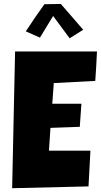

<svg xmlns="http://www.w3.org/2000/svg" viewBox="-20 -969 519 988"><path d="M435.5 -9.8C438.5 -70.8 441.9 -132.3 445.3 -193.8H231.9L239.7 -311L390.6 -316.4L398.9 -435.1H249L256.8 -541.5L470.2 -552.7C474.1 -603 476.6 -653.8 479 -704.1H57.6L42.5 -0.5ZM185.5 -775.4 253.4 -886.7 338.4 -772 408.2 -815.9 293 -948.7 208.5 -947.3C175.3 -901.9 143.6 -854.5 112.8 -807.6Z"/></svg>

Font: Luckiest Guy
Style: Regular
Weight: 400
Designer: Astigmatic (AOETI)
Foundry: Astigmatic (AOETI)
Version: Version 1.001